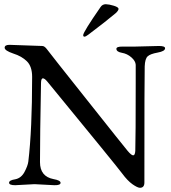

<svg xmlns="http://www.w3.org/2000/svg" viewBox="-20 -870 810 907"><path d="M373 -704.1Q373 -718.3 455.1 -836.9Q463.9 -850.1 480 -850.1Q496.1 -849.6 518.1 -842.8Q540 -835.9 540 -828.1Q540 -820.3 526.9 -808.1Q481.9 -770 397 -706.1Q384.8 -696.8 378.9 -696.8Q373 -696.8 373 -704.1ZM609.4 -136.2Q617.7 -136.2 619.1 -157.2Q621.1 -221.2 621.1 -477.1V-564Q620.1 -582 600.6 -599.1Q581.1 -616.2 555.7 -620.6Q530.3 -625 529.8 -639.2Q529.8 -650.4 559.1 -649.9H616.2L731 -652.8Q759.8 -652.8 759.8 -642.1Q759.8 -627.9 724.6 -621.6Q689.5 -615.2 677.7 -604Q665 -592.8 663.6 -556.6Q662.1 -520.5 662.1 -7.8Q662.1 17.1 641.1 17.1Q629.9 17.1 606 0.5Q582 -16.6 557.6 -49.8Q533.2 -83 204.1 -483.9Q190.9 -500 182.6 -500Q174.3 -500 173.8 -479Q168.9 -231 168.9 -104Q168.9 -36.1 232.9 -23.9Q266.1 -18.1 266.1 -6.3Q266.1 5.4 236.8 4.9L143.1 0L51.8 4.9Q22.9 4.9 22.9 -6.8Q22.9 -18.6 51.3 -22.9Q80.1 -28.3 95.7 -57.6Q111.3 -86.9 113.8 -106.9Q131.8 -256.8 131.8 -506.8Q131.8 -555.7 107.4 -580.1Q83 -604.5 42.5 -617.2Q2 -630.9 2 -644.5Q2 -658.2 24.9 -658.2L179.2 -652.8Q190.4 -653.3 203.1 -635.7Q215.8 -618.2 390.6 -398.4Q564.9 -178.7 583 -157.2Q601.1 -135.7 609.4 -136.2Z"/></svg>

Font: EBGaramond
Style: Regular
Weight: 400
Version: Version 000.012g